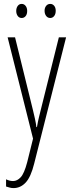

<svg xmlns="http://www.w3.org/2000/svg" viewBox="-20 -720 367 982"><path d="M19 -529H57L148 -159Q155 -130 158.5 -114Q162 -98 163.5 -88.5Q165 -79 166 -70H169Q174 -99 179 -119.5Q184 -140 189 -160L281 -529H318L155 116Q138 185 111.5 213.5Q85 242 49 242Q39 242 30 239.5Q21 237 11 234V197Q29 206 47 206Q68 206 86 186.5Q104 167 119 110L149 -11ZM63 -664Q63 -679 70.5 -689.5Q78 -700 91 -700Q103 -700 111 -690Q119 -680 119 -664Q119 -647 111 -637.5Q103 -628 91 -628Q78 -628 70.5 -638.5Q63 -649 63 -664ZM208 -665Q208 -680 216 -690Q224 -700 237 -700Q249 -700 257 -690.5Q265 -681 265 -665Q265 -648 257 -638Q249 -628 237 -628Q224 -628 216 -638.5Q208 -649 208 -665Z"/></svg>

Font: Noto Sans Malayalam ExtraCondensed ExtraLight
Style: Regular
Weight: 200
Width: 2
Designer: Jelle Bosma - Monotype Design Team
Foundry: Monotype Imaging Inc.
Version: Version 2.104; ttfautohint (v1.8.4.7-5d5b)